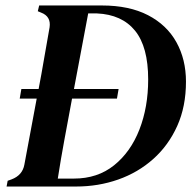

<svg xmlns="http://www.w3.org/2000/svg" viewBox="-20 -681 703 701"><path d="M4 0 8 -21 22 -26Q62 -41 69 -80L114 -321H52L58 -356H121Q131 -408 141 -467Q151 -526 161 -581Q167 -621 130 -635L118 -640L123 -661H352Q452 -661 520.5 -625.5Q589 -590 624 -527Q659 -464 659 -383Q659 -292 627 -221Q595 -150 539.5 -100.5Q484 -51 411.5 -25.5Q339 0 258 0ZM191 -29H250Q336 -29 396.5 -77.5Q457 -126 489 -208Q521 -290 521 -391Q521 -510 473 -569Q425 -628 334 -632H302L250 -356H413L407 -321H243L241 -310Q228 -240 215 -170Q202 -100 191 -29Z"/></svg>

Font: DeepMind Serif Text
Style: Italic
Weight: 400
Italic angle: -12°
Designer: Frank Grießhammer / Modifications: Colophon Foundry
Foundry: Colophon Foundry
Version: Version 5.003; ttfautohint (v1.8.2)